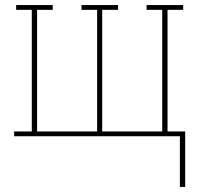

<svg xmlns="http://www.w3.org/2000/svg" viewBox="-20 -540 790 761"><path d="M693 201V0H36V-19H106V-501H44V-520H189V-501H127V-19H365V-501H303V-520H448V-501H385V-19H623V-501H561V-520H706V-501H644V-19H714V201Z"/></svg>

Font: Iosevka Etoile Thin
Style: Regular
Weight: 100
Designer: Belleve Invis
Foundry: Belleve Invis
Version: Version 22.1.2; ttfautohint (v1.8.4)